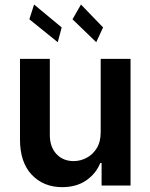

<svg xmlns="http://www.w3.org/2000/svg" viewBox="-20 -799 648 827"><path d="M413.7 -229.4V-545.5H542.3V0H417.6V-96.9H411.9Q393.5 -51.1 351.4 -22Q309.3 7.1 247.9 7.1Q167.6 7.1 116.8 -46.3Q66.1 -99.8 66.1 -198.2V-545.5H194.6V-218Q194.6 -166.2 223 -135.7Q251.4 -105.1 297.6 -105.1Q326 -105.1 352.6 -119Q379.3 -132.8 396.5 -160.3Q413.7 -187.9 413.7 -229.4ZM394.5 -617.2 292.3 -715.9 328.8 -779.5 424 -680.8ZM228.7 -617.2 106.5 -715.9 126.8 -779.5 245.7 -680.8Z"/></svg>

Font: Inter Zeller Semi Bold
Style: Regular
Weight: 600
Designer: Rasmus Andersson; Joe Bland
Foundry: zeller
Version: Version 3.015;git-dec3a8cb1